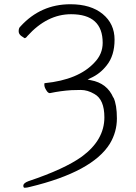

<svg xmlns="http://www.w3.org/2000/svg" viewBox="-20 -728 640 905"><path d="M408 -350Q485 -336 514 -268H515Q531 -234 531 -170Q531 -106 498 -51Q416 82 121 153Q107 157 96 157Q90 157 90 147Q90 135 114 126Q284 69 366 10Q472 -68 472 -175Q472 -259 425 -285Q393 -304 361 -304Q339 -304 317 -303Q267 -300 215 -289Q206 -289 198 -303Q189 -317 189 -328Q189 -334 190 -336H191Q350 -352 425 -433Q464 -473 464 -526Q464 -661 315 -661Q202 -661 109 -558Q103 -549 96 -548Q93 -550 81 -558Q68 -567 68 -581Q68 -596 76 -603H77V-604Q172 -708 312 -708Q408 -708 464 -662Q520 -616 520 -541Q520 -466 483 -420Q452 -380 407 -360L393 -353ZM114 126Z"/></svg>

Font: LXGW WenKai Light
Style: Regular
Weight: 300
Designer: LXGW / Fontworks Inc.
Foundry: LXGW / Fontworks Inc.
Version: Version 1.501; October 10, 2024